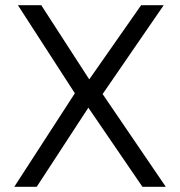

<svg xmlns="http://www.w3.org/2000/svg" viewBox="-20 -720 694 740"><path d="M35 0 268.5 -360.5 49 -700H139L324 -414L524 -700H611L375.5 -357.5L619 0H529L320.5 -305L121.5 0Z"/></svg>

Font: Geologica ExtraLight
Style: Regular
Weight: 200
Designer: Sindre Bremnes, Frode Helland
Foundry: Monokrom Skriftforlag AS
Version: Version 1.010; ttfautohint (v1.8.4.7-5d5b);gftools[0.9.28]